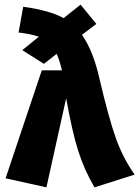

<svg xmlns="http://www.w3.org/2000/svg" viewBox="-20 -789 600 827"><path d="M408 -452Q448 -281 479 -194Q510 -107 560 -37L387 18Q342 -59 316 -142Q290 -225 265 -366L180 18L4 -21L160 -486H247Q235 -534 224 -557L169 -514L76 -573L145 -629L147 -631Q112 -643 60 -649L80 -760Q195 -744 254 -711L327 -769L395 -686L333 -639Q381 -571 408 -452Z"/></svg>

Font: FiraGO ExtraBold
Style: Regular
Weight: 800
Designer: bBox Type
Foundry: bBox Type GmbH
Version: Version 1.001;PS 001.001;hotconv 1.0.88;makeotf.lib2.5.64775